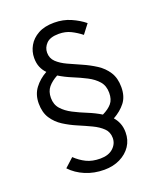

<svg xmlns="http://www.w3.org/2000/svg" viewBox="-138 -771 768 920"><g transform="rotate(-20 246.0 -311.5)"><path d="M235 61Q183 61 139 42.5Q95 24 65 -8L110 -49Q135 -25 164.5 -10.5Q194 4 235 4Q277 4 300.5 -17.5Q324 -39 324 -69Q324 -99 304 -118.5Q284 -138 252.5 -153Q221 -168 185.5 -183Q150 -198 118.5 -218Q87 -238 67 -268.5Q47 -299 47 -345Q47 -390 71 -422Q95 -454 133 -475Q118 -490 109.5 -510Q101 -530 101 -557Q101 -590 117.5 -619Q134 -648 166.5 -666Q199 -684 248 -684Q294 -684 332.5 -667Q371 -650 399 -627L363 -580Q339 -599 312 -612.5Q285 -626 251 -626Q207 -626 187.5 -606Q168 -586 168 -560Q168 -531 188 -512Q208 -493 239.5 -478.5Q271 -464 306.5 -448.5Q342 -433 374 -412.5Q406 -392 426 -361Q446 -330 446 -284Q446 -236 422.5 -206Q399 -176 361 -155Q375 -139 383 -119Q391 -99 391 -73Q391 -34 371 -4Q351 26 315.5 43.5Q280 61 235 61ZM111 -350Q111 -316 131 -293.5Q151 -271 183 -254.5Q215 -238 251 -223.5Q287 -209 318 -190Q349 -205 365.5 -224.5Q382 -244 382 -278Q382 -314 362 -337Q342 -360 310 -376.5Q278 -393 242.5 -407.5Q207 -422 176 -441Q146 -425 128.5 -404Q111 -383 111 -350Z"/></g></svg>

Font: Assistant
Style: Regular
Weight: 400
Designer: Hebrew By Ben Nathan, Latin by Paul Hunt
Version: Version 3.000